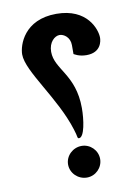

<svg xmlns="http://www.w3.org/2000/svg" viewBox="-85 -792 626 861"><g transform="rotate(-10 228.5 -361.5)"><path d="M236 -168C261 -168 272 -247 272 -299C272 -453 180 -490 180 -571C180 -615 208 -639 230 -639C249 -639 277 -621 277 -585V-544C280 -543 299 -529 334 -529C401 -529 407 -581 407 -596C407 -633 373 -735 232 -735C85 -735 50 -624 50 -582C50 -504 173 -362 220 -211C232 -176 227 -168 236 -168ZM241 12C281 12 313 -21 313 -60C313 -100 280 -132 241 -132C201 -132 167 -100 167 -60C167 -21 200 12 241 12Z"/></g></svg>

Font: Mesarto
Style: Regular
Weight: 700
Designer: Mohamed Gaber
Foundry: Kief Type Foundry
Version: Version 2.020